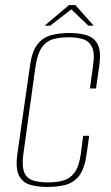

<svg xmlns="http://www.w3.org/2000/svg" viewBox="-20 -730 442 762"><path d="M167 12Q128 12 98.5 3Q69 -6 55 -34Q41 -62 49 -120L99 -469Q107 -527 129 -554.5Q151 -582 183.5 -590.5Q216 -599 255 -599Q295 -599 324.5 -590Q354 -581 368 -553.5Q382 -526 374 -469L361 -379H337L349 -467Q357 -518 345.5 -542.5Q334 -567 309.5 -574.5Q285 -582 252 -582Q218 -582 191 -574.5Q164 -567 146.5 -542.5Q129 -518 121 -467L73 -121Q66 -70 76.5 -45.5Q87 -21 112 -13.5Q137 -6 170 -6Q204 -6 231 -13.5Q258 -21 276 -45.5Q294 -70 301 -121L310 -191H334L324 -120Q316 -61 294.5 -33Q273 -5 240.5 3.5Q208 12 167 12ZM157 -628 254 -710H279L352 -628H331L263 -693L179 -628Z"/></svg>

Font: Alumni Sans Thin
Style: Italic
Weight: 100
Italic angle: -8°
Designer: Robert E. Leuschke
Foundry: Robert E. Leuschke
Version: Version 1.016